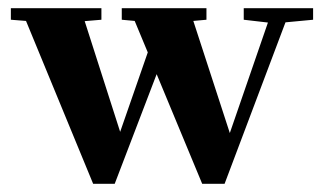

<svg xmlns="http://www.w3.org/2000/svg" viewBox="-20 -434 786 465"><path d="M205.6 11.2 43 -383.3 6.3 -386.2V-414.1H225.6V-386.2L185.1 -382.8L271 -114.7L337.9 -307.1L306.2 -383.3L274.9 -386.2V-414.1H480V-386.2L448.2 -383.3L536.6 -111.8L628.9 -379.4L570.3 -386.2V-414.1H738.3V-386.2L671.4 -379.9L523.9 11.2H469.7L359.4 -254.4L257.8 11.2Z"/></svg>

Font: Elstob 18pt
Style: Bold
Weight: 700
Designer: Peter S. Baker
Version: Version 1.015